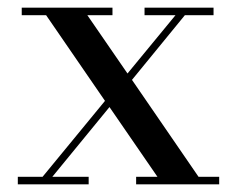

<svg xmlns="http://www.w3.org/2000/svg" viewBox="-20 -480 617 500"><path d="M26.4 -19.5H90.8L253.4 -217.3L100.1 -440.4H36.6V-460H272.9V-440.4H207.5L312 -288.6L437 -440.4H356.4V-460H536.1V-440.4H461.4L323.7 -272L497.1 -19.5H550.8V0H334.5V-19.5H390.1L265.1 -201.2L116.2 -19.5H210.9V0H26.4Z"/></svg>

Font: Bodoni* 11pt
Style: Regular
Weight: 400
Version: Version 2.3